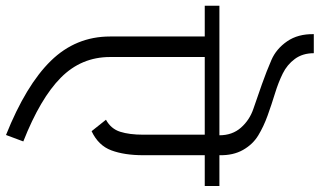

<svg xmlns="http://www.w3.org/2000/svg" viewBox="-248 -854 1090 655"><g transform="rotate(90 297.5 -527.0)"><path d="M418 -294Q467 -317 483.5 -361.5Q500 -406 500 -470V-680H605V-730H500Q501 -777 482 -810.5Q463 -844 432.5 -862.5Q402 -881 364.5 -894.5Q327 -908 289.5 -919.5Q252 -931 221.5 -946Q191 -961 171.5 -987.5Q152 -1014 152 -1052H87Q86 -998 111.5 -961Q137 -924 175 -907.5Q213 -891 258 -875Q303 -859 341.5 -846Q380 -833 406 -803.5Q432 -774 432 -730H-10V-680H95V-357Q95 -240 178 -155Q261 -70 431 -2L453 -61Q306 -119 235.5 -189Q165 -259 165 -357V-680H430V-470Q430 -423 420 -391.5Q410 -360 379 -343Z"/></g></svg>

Font: Glegoo
Style: Regular
Weight: 400
Version: Version 2.0.1; ttfautohint (v0.9) -r 48 -G 60